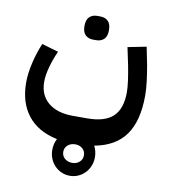

<svg xmlns="http://www.w3.org/2000/svg" viewBox="-90 -579 862 980"><g transform="rotate(10 341.0 -89.0)"><path d="M338 325Q314 325 294 316Q274 307 259 291.5Q244 276 235.5 255Q227 234 227 210Q227 178 241 152Q140 131 88 64.5Q36 -2 36 -106Q36 -151 48.5 -206Q61 -261 83 -313L169 -288Q150 -246 138 -202.5Q126 -159 126 -125Q126 -56 172.5 -17.5Q219 21 300 21H374Q466 21 508.5 -19.5Q551 -60 551 -145Q551 -170 546 -206Q541 -242 533 -283L514 -373L610 -392L628 -303Q636 -259 641 -218Q646 -177 646 -145Q646 -14 594.5 59Q543 132 434 152Q448 178 448 210Q448 234 439.5 255Q431 276 416 291.5Q401 307 381 316Q361 325 338 325ZM334 -380Q310 -380 294.5 -394.5Q279 -409 279 -441Q279 -474 294.5 -488.5Q310 -503 334 -503H351Q375 -503 390.5 -488.5Q406 -474 406 -441Q406 -409 390.5 -394.5Q375 -380 351 -380ZM338 258Q361 258 376 244.5Q391 231 391 210Q391 189 376 175.5Q361 162 338 162Q315 162 299.5 175.5Q284 189 284 210Q284 231 299.5 244.5Q315 258 338 258Z"/></g></svg>

Font: IBM Plex Sans Arabic SmBld
Style: Regular
Weight: 600
Designer: Mike Abbink, Paul van der Laan, Pieter van Rosmalen, Wael Morcos, Khajak Apelian
Foundry: Bold Monday
Version: Version 1.005